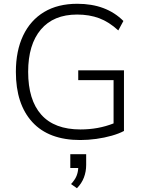

<svg xmlns="http://www.w3.org/2000/svg" viewBox="-20 -733 762 1016"><path d="M405 8Q238 8 151 -87Q64 -182 64 -353Q64 -464 102.5 -545Q141 -626 213.5 -669.5Q286 -713 389 -713Q542 -713 633 -622L606 -572Q557 -617 505 -636.5Q453 -656 388 -656Q263 -656 196 -576.5Q129 -497 129 -353Q129 -204 198.5 -126Q268 -48 406 -48Q500 -48 581 -80V-309H394V-361H636V-40Q610 -26 571.5 -15Q533 -4 489.5 2Q446 8 405 8ZM387 263 356 241Q377 218 385 198Q393 178 394 156H352V83H436V140Q436 175 424 206.5Q412 238 387 263Z"/></svg>

Font: Nunito Sans Light
Style: Regular
Weight: 300
Designer: Vernon Adams
Foundry: Vernon Adams
Version: Version 3.101; ttfautohint (v1.8.4.7-5d5b);gftools[0.9.27]